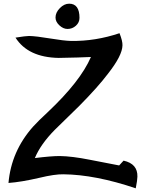

<svg xmlns="http://www.w3.org/2000/svg" viewBox="-20 -943 792 1041"><path d="M716 78Q497 4 324 2Q277 1 194 21Q95 44 26 49Q41 -123 159 -256Q188 -288 240 -336Q416 -502 473 -634Q414 -631 298 -629Q132 -632 64 -739Q120 -748 138 -748Q177 -747 251.5 -734.5Q326 -722 365 -721Q497 -719 628 -763Q645 -720 644 -697Q643 -642 566 -544Q511 -471 410 -369Q343 -304 277 -239Q200 -161 169 -86Q257 -97 304 -97Q370 -96 466 -77Q546 -61 626 -46L650 -72Q727 -55 725 15Q725 32 716 78ZM281 -848Q281 -875 304.5 -899Q328 -923 355 -923Q411 -923 411 -846Q411 -821 391.5 -803.5Q372 -786 346 -786Q323 -786 302 -805.5Q281 -825 281 -848Z"/></svg>

Font: Wortlaut AH
Style: SemiBold
Weight: 600
Designer: Andreas Höfeld
Foundry: Fontgrube AH
Version: Version 2.59